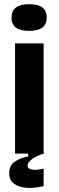

<svg xmlns="http://www.w3.org/2000/svg" viewBox="-20 -736 281 920"><path d="M52 0V-528H189V0ZM120 -588Q35 -588 35 -651Q35 -716 120 -716Q164 -716 184 -699.5Q204 -683 204 -652Q204 -588 120 -588ZM189 156Q165 162 136.5 164Q108 166 82.5 160Q57 154 40.5 138.5Q24 123 24 94Q24 56 52.5 37.5Q81 19 115 14V-6H190V0Q155 10 133.5 26.5Q112 43 112 58Q112 71 127 75Q142 79 160 77Q178 75 189 72Z"/></svg>

Font: Bricolage Grotesque 12pt Condensed Bricolage Grotesque 10pt Condensed Regular
Style: Bold
Weight: 700
Width: 3
Designer: Mathieu Triay
Foundry: Atelier Triay
Version: Version 1.001; ttfautohint (v1.8.4.7-5d5b);gftools[0.9.33.de